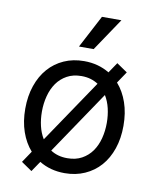

<svg xmlns="http://www.w3.org/2000/svg" viewBox="-89 -853 776 952"><g transform="rotate(10 298.5 -377.0)"><path d="M81 -7.1 120 -65Q87 -102.3 69.1 -154.1Q51.1 -206 51.1 -269.9Q51.1 -333.8 69.1 -386Q87 -438.2 119.5 -475.1Q152 -512.1 197.4 -532.3Q242.9 -552.6 298.3 -552.6Q334.9 -552.6 366.8 -543.9Q398.8 -535.2 426.1 -518.5L461.6 -571L515.6 -534.1L476.6 -476.2Q509.6 -438.6 527.5 -386.7Q545.5 -334.9 545.5 -269.9Q545.5 -206.7 527.7 -154.7Q509.9 -102.6 477.5 -65.9Q445 -29.1 399.3 -8.9Q353.7 11.4 298.3 11.4Q261.7 11.4 229.8 2.7Q197.8 -6 170.5 -22.7L134.9 29.8ZM298.3 -63.9Q340.6 -63.9 371.3 -80.8Q402 -97.7 422.1 -125.9Q442.1 -154.1 451.9 -191.6Q461.6 -229 461.6 -269.9Q461.6 -307.5 453.5 -342.3Q445.3 -377.1 428.3 -404.8L214.1 -87.4Q231.2 -76 252.1 -70Q273.1 -63.9 298.3 -63.9ZM382.5 -453.5Q365.4 -464.8 344.5 -471.1Q323.5 -477.3 298.3 -477.3Q256.4 -477.3 225.5 -460.2Q194.6 -443.2 174.5 -414.6Q154.5 -386 144.7 -348.5Q134.9 -311.1 134.9 -269.9Q134.9 -232.2 142.9 -198Q150.9 -163.7 168 -136ZM346.6 -784.1H444.6L333.8 -619.3H259.9Z"/></g></svg>

Font: Interop
Style: Regular
Weight: 400
Designer: Rasmus Andersson, Google, Jang Haemin
Foundry: jhaemin
Version: Version 1.008